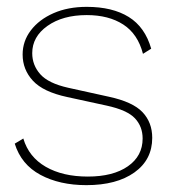

<svg xmlns="http://www.w3.org/2000/svg" viewBox="-20 -530 499 560"><path d="M232 10Q154 10 98 -20Q42 -50 23 -111L48 -126Q64 -72 113.5 -43.5Q163 -15 236 -15Q310 -15 353 -45Q396 -75 396 -126Q396 -161 373.5 -185Q351 -209 291 -222L176 -247Q106 -262 76 -294.5Q46 -327 46 -371Q46 -410 70 -441.5Q94 -473 136 -491.5Q178 -510 233 -510Q308 -510 355.5 -480.5Q403 -451 421 -388L397 -373Q382 -431 339.5 -458.5Q297 -486 233 -486Q163 -486 118.5 -454.5Q74 -423 74 -375Q74 -340 97.5 -313.5Q121 -287 179 -274L297 -248Q367 -233 395.5 -203Q424 -173 424 -128Q424 -64 372 -27Q320 10 232 10Z"/></svg>

Font: Prodigy Sans ExtraLight
Style: Regular
Weight: 200
Designer: Wei Huang
Foundry: Wei Huang
Version: Version 1.003; ttfautohint (v1.8.3)